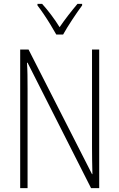

<svg xmlns="http://www.w3.org/2000/svg" viewBox="-20 -969 615 989"><path d="M491 0H449L122 -646H119Q121 -616 121.5 -584.5Q122 -553 122 -512V0H84V-714H127L454 -72H456Q455 -108 454.5 -146Q454 -184 454 -211V-714H491ZM270 -791Q257 -814 240 -842Q223 -870 205 -896.5Q187 -923 173 -941V-949H197Q219 -925 243.5 -892.5Q268 -860 287 -829Q309 -861 331 -889.5Q353 -918 379 -949H403V-941Q380 -910 352 -867.5Q324 -825 305 -791Z"/></svg>

Font: Noto Sans Khmer UI Condensed ExtraLight
Style: Regular
Weight: 200
Width: 3
Designer: Danh Hong and the Monotype Design Team
Foundry: Monotype Imaging Inc.
Version: Version 2.002; ttfautohint (v1.8.4.7-5d5b)